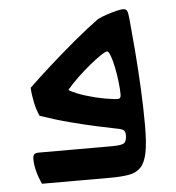

<svg xmlns="http://www.w3.org/2000/svg" viewBox="-46 -613 600 656"><g transform="rotate(-5 254.5 -285.0)"><path d="M419 -531Q423 -491 428 -429Q433 -367 436.5 -298.5Q440 -230 440 -169Q440 -110 433.5 -76Q427 -42 411.5 -25.5Q396 -9 370 -4.5Q344 0 305 0H72Q50 -48 50 -86Q50 -97 54 -102Q58 -107 70 -107Q129 -107 195 -107Q261 -107 321 -107Q356 -107 364 -114Q372 -121 372 -141Q372 -151 367.5 -156.5Q363 -162 340 -166Q320 -170 278 -179Q236 -188 184.5 -201.5Q133 -215 84 -232Q74 -254 68.5 -280.5Q63 -307 62 -330Q93 -360 136.5 -399Q180 -438 226 -476.5Q272 -515 312 -544Q324 -550 341.5 -556Q359 -562 375.5 -566Q392 -570 399 -570Q410 -570 413.5 -562.5Q417 -555 419 -531ZM193 -309Q215 -297 247.5 -287Q280 -277 310.5 -271.5Q341 -266 356 -266Q366 -266 366 -280Q366 -299 363 -324.5Q360 -350 355 -374.5Q350 -399 344 -415Q338 -431 333 -431Q327 -431 310.5 -420Q294 -409 272 -391Q250 -373 228.5 -352.5Q207 -332 191 -313Q190 -311 193 -309Z"/></g></svg>

Font: Ruwudu Medium
Style: Regular
Weight: 500
Designer: Becca Hirsbrunner Spalinger
Foundry: SIL International
Version: Version 3.000